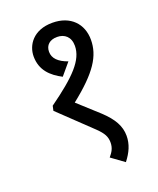

<svg xmlns="http://www.w3.org/2000/svg" viewBox="-133 -714 720 873"><g transform="rotate(-20 226.5 -277.0)"><path d="M226 -632C133 -632 94 -571 94 -517C94 -450 135 -412 187 -385L235 -442C190 -458 167 -481 167 -513C167 -545 189 -564 224 -564C260 -564 287 -542 287 -499C287 -430 227 -369 99 -277L94 -254L248 -107C279 -77 289 -58 289 -30C289 -3 278 14 262 33L324 78C352 42 368 7 368 -34C368 -81 345 -121 297 -166L198 -256C323 -355 365 -422 365 -500C365 -576 314 -632 226 -632Z"/></g></svg>

Font: Noto Sans Condensed
Style: Italic
Weight: 400
Width: 3
Italic angle: -12°
Designer: Monotype Design Team
Foundry: Monotype Imaging Inc.
Version: Version 2.013